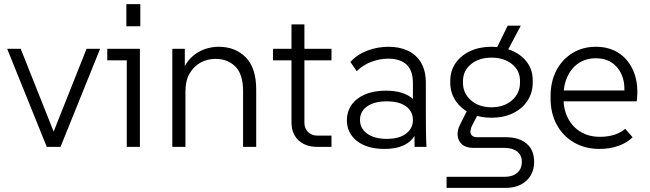

<svg xmlns="http://www.w3.org/2000/svg" viewBox="-20 -716 3168 936"><path d="M208 0 15 -478H81L254 -43H229L402 -478H468L275 0Z M598 0V-450L627 -422H503V-478H662V0ZM596 -588V-696H664V-588Z M820 0V-478H881V-350H864Q875 -390 895.5 -416.5Q916 -443 942 -459Q968 -475 995 -481.5Q1022 -488 1046 -488Q1127 -488 1178 -436.5Q1229 -385 1229 -279V0H1165V-271Q1165 -355 1127 -392Q1089 -429 1031 -429Q991 -429 958 -411Q925 -393 904.5 -358Q884 -323 884 -270V0Z M1525 0Q1501 0 1478.5 -7Q1456 -14 1438.5 -29Q1421 -44 1411 -66.5Q1401 -89 1401 -121V-597H1464V-117Q1464 -90 1482 -72.5Q1500 -55 1525 -55H1596V0ZM1311 -422V-478H1596V-422Z M2001 0 2000 -174 1993 -193V-310Q1993 -372 1962 -401Q1931 -430 1872 -430Q1833 -430 1791.5 -415Q1750 -400 1719 -369L1688 -414Q1722 -451 1771.5 -469.5Q1821 -488 1874 -488Q1928 -488 1969 -468.5Q2010 -449 2033 -410Q2056 -371 2056 -311V-159Q2056 -119 2056.5 -79.5Q2057 -40 2059 0ZM1854 10Q1770 10 1720.5 -28.5Q1671 -67 1671 -130Q1671 -171 1693 -203.5Q1715 -236 1758 -255Q1801 -274 1861 -274Q1944 -274 1989.5 -237Q2035 -200 2035 -139H2023Q2023 -69 1981 -29.5Q1939 10 1854 10ZM1866 -39Q1926 -39 1959.5 -64.5Q1993 -90 1993 -131Q1993 -173 1959.5 -197.5Q1926 -222 1865 -222Q1805 -222 1770 -197.5Q1735 -173 1735 -131Q1735 -90 1770 -64.5Q1805 -39 1866 -39Z M2157 200V146H2440Q2479 146 2501.5 126.5Q2524 107 2524 73Q2524 41 2501.5 23Q2479 5 2440 5H2288Q2251 5 2232 -12.5Q2213 -30 2211 -56Q2209 -82 2222 -107L2265 -193L2320 -178L2280 -101Q2275 -90 2273.5 -77.5Q2272 -65 2280 -56Q2288 -47 2308 -47H2448Q2510 -47 2547 -16Q2584 15 2584 73Q2584 111 2567 139.5Q2550 168 2519 184Q2488 200 2445 200ZM2384 -446 2455 -591H2519L2442 -446ZM2376 -142Q2318 -142 2272.5 -164Q2227 -186 2201 -225Q2175 -264 2175 -313V-322Q2175 -371 2201 -408.5Q2227 -446 2272.5 -467Q2318 -488 2376 -488Q2435 -488 2480.5 -467Q2526 -446 2551.5 -409.5Q2577 -373 2577 -325V-313Q2577 -264 2551.5 -225Q2526 -186 2480.5 -164Q2435 -142 2376 -142ZM2376 -193Q2437 -193 2476 -227Q2515 -261 2515 -313V-322Q2515 -372 2476 -403.5Q2437 -435 2376 -435Q2315 -435 2276 -403Q2237 -371 2237 -320V-313Q2237 -261 2276 -227Q2315 -193 2376 -193Z M2902 10Q2832 10 2778 -21.5Q2724 -53 2694 -108.5Q2664 -164 2664 -237V-247Q2664 -317 2691.5 -371Q2719 -425 2769.5 -456.5Q2820 -488 2885 -488Q2952 -488 3000 -455Q3048 -422 3071 -362Q3094 -302 3084 -222H2710V-275H3050L3022 -247Q3029 -304 3013 -345.5Q2997 -387 2964 -409.5Q2931 -432 2886 -432Q2837 -432 2801.5 -408.5Q2766 -385 2746.5 -343.5Q2727 -302 2727 -247V-237Q2727 -182 2749 -139.5Q2771 -97 2811 -73Q2851 -49 2905 -49Q2943 -49 2974.5 -59Q3006 -69 3028 -88L3064 -47Q3037 -20 2995 -5Q2953 10 2902 10Z"/></svg>

Font: SUSE Thin Light
Style: Regular
Weight: 300
Version: Version 1.000